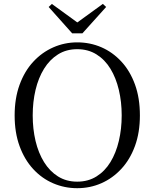

<svg xmlns="http://www.w3.org/2000/svg" viewBox="-20 -966 807 1002"><path d="M250.7 -945.4 410.8 -829.1H356.2L516.8 -945.7L533.9 -929.6L410 -791.9H356.8L233.9 -929.6ZM383 16.1Q316.9 16.1 257.7 -9.3Q198.4 -34.7 153.2 -83.8Q107.9 -132.9 82.2 -203.3Q56.4 -273.6 56.4 -363.7Q56.4 -452.8 82.2 -523.6Q107.9 -594.3 153.2 -643.4Q198.4 -692.5 257.7 -718.7Q316.9 -744.9 383 -744.9Q450 -744.9 508.8 -719.5Q567.6 -694.1 613.1 -645Q658.7 -595.9 684.4 -525.1Q710.1 -454.4 710.1 -363.7Q710.1 -274.6 684.4 -204.2Q658.7 -133.7 613.1 -84.6Q567.6 -35.5 508.8 -9.7Q450 16.1 383 16.1ZM383 -18Q440.1 -18 483.7 -45.3Q527.4 -72.6 556.4 -120.2Q585.4 -167.8 600.2 -230.4Q615.1 -293.1 615.1 -363.7Q615.1 -434.4 600.2 -496.9Q585.4 -559.5 556.4 -607.1Q527.4 -654.7 483.7 -682Q440.1 -709.3 383 -709.3Q325.9 -709.3 282.6 -682Q239.2 -654.7 209.8 -607.1Q180.4 -559.5 165.5 -496.9Q150.7 -434.4 150.7 -363.7Q150.7 -293.1 165.5 -230.4Q180.4 -167.8 209.8 -120.2Q239.2 -72.6 282.6 -45.3Q325.9 -18 383 -18Z"/></svg>

Font: Noto Serif SC ExtraLight
Style: Regular
Weight: 200
Designer: Ryoko NISHIZUKA 西塚涼子 (kana & ideographs); Frank Grießhammer (Latin, Greek & Cyrillic); Wenlong ZHANG 张文龙 (bopomofo); San
Foundry: Adobe
Version: Version 2.002-H1;hotconv 1.1.0;makeotfexe 2.6.0